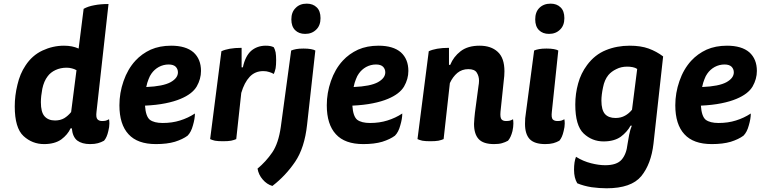

<svg xmlns="http://www.w3.org/2000/svg" viewBox="-20 -767 4151 1048"><path d="M368.2 -155.3Q351.6 -134.8 331.1 -122.1Q309.6 -109.4 280.3 -109.4Q243.2 -109.4 222.7 -132.8Q203.1 -155.3 203.1 -209Q203.1 -241.2 210.9 -282.2Q219.7 -324.2 240.2 -350.6Q255.9 -372.1 283.2 -384.8Q310.5 -397.5 343.8 -397.5Q359.4 -397.5 373 -393.6Q385.7 -390.6 397.5 -383.8Q387.7 -307.6 368.2 -155.3ZM572.3 -745.1Q527.3 -745.1 494.1 -738.3Q460.9 -732.4 436.5 -718.8Q427.7 -646.5 409.2 -502Q391.6 -509.8 372.1 -513.7Q352.5 -517.6 329.1 -517.6Q268.6 -517.6 211.9 -491.2Q155.3 -464.8 119.1 -409.2Q88.9 -364.3 75.2 -304.7Q60.5 -245.1 60.5 -186.5Q60.5 -68.4 108.4 -24.4Q156.2 19.5 220.7 19.5Q278.3 19.5 314.5 -5.9Q349.6 -32.2 365.2 -66.4Q367.2 -66.4 372.1 -66.4Q376 -20.5 401.4 0Q427.7 19.5 471.7 19.5Q497.1 19.5 514.6 14.6Q532.2 9.8 547.9 1Q563.5 -16.6 571.3 -51.8Q577.1 -74.2 577.1 -92.8Q577.1 -105.5 575.2 -116.2Q566.4 -111.3 557.6 -108.4Q548.8 -106.4 537.1 -106.4Q520.5 -106.4 511.7 -116.2Q502.9 -126 506.8 -157.2Q528.3 -352.5 572.3 -745.1Z M1077.1 -379.9Q1077.1 -444.3 1036.1 -481.4Q994.1 -517.6 914.1 -517.6Q851.6 -517.6 802.7 -496.1Q753.9 -473.6 718.8 -435.5Q676.8 -389.6 654.3 -324.2Q631.8 -259.8 631.8 -192.4Q631.8 -87.9 681.6 -34.2Q730.5 19.5 831.1 19.5Q891.6 19.5 934.6 6.8Q977.5 -6.8 1003.9 -26.4Q1023.4 -45.9 1033.2 -83Q1043.9 -119.1 1043.9 -147.5Q1006.8 -123 962.9 -109.4Q919.9 -95.7 868.2 -95.7Q821.3 -95.7 797.9 -113.3Q775.4 -131.8 771.5 -190.4Q835 -193.4 882.8 -203.1Q931.6 -212.9 965.8 -227.5Q1029.3 -253.9 1053.7 -294.9Q1077.1 -335.9 1077.1 -379.9ZM778.3 -292Q783.2 -316.4 791 -335Q797.9 -353.5 806.6 -365.2Q822.3 -387.7 846.7 -401.4Q872.1 -415 900.4 -415Q926.8 -415 939.5 -402.3Q951.2 -389.6 951.2 -372.1Q951.2 -340.8 911.1 -318.4Q870.1 -295.9 778.3 -292Z M1298.8 -505.9Q1261.7 -505.9 1234.4 -501Q1207 -496.1 1188.5 -487.3Q1168 -327.1 1127 -7.8Q1136.7 -2.9 1153.3 1Q1169.9 3.9 1197.3 3.9Q1224.6 3.9 1241.2 1Q1258.8 -2.9 1269.5 -7.8Q1278.3 -91.8 1296.9 -259.8Q1313.5 -316.4 1342.8 -347.7Q1372.1 -378.9 1417 -378.9Q1435.5 -378.9 1449.2 -374Q1462.9 -370.1 1474.6 -363.3Q1480.5 -377 1484.4 -394.5Q1487.3 -412.1 1487.3 -438.5Q1487.3 -463.9 1484.4 -481.4Q1480.5 -498 1474.6 -508.8Q1465.8 -513.7 1455.1 -515.6Q1444.3 -517.6 1430.7 -517.6Q1383.8 -517.6 1350.6 -489.3Q1318.4 -460 1305.7 -399.4Q1302.7 -399.4 1298.8 -399.4Q1298.8 -425.8 1298.8 -505.9Z M1701.2 -491.2Q1693.4 -496.1 1676.8 -499Q1660.2 -502 1636.7 -502Q1612.3 -502 1596.7 -499Q1581.1 -496.1 1569.3 -491.2Q1550.8 -351.6 1512.7 -74.2Q1500 15.6 1465.8 65.4Q1431.6 115.2 1385.7 153.3Q1391.6 187.5 1414.1 212.9Q1436.5 239.3 1466.8 248Q1539.1 192.4 1590.8 116.2Q1642.6 40 1656.2 -86.9Q1671.9 -221.7 1701.2 -491.2ZM1654.3 -747.1Q1616.2 -747.1 1593.8 -723.6Q1570.3 -701.2 1570.3 -661.1Q1570.3 -623 1590.8 -602.5Q1611.3 -582 1645.5 -582Q1682.6 -582 1706.1 -605.5Q1729.5 -627.9 1729.5 -668Q1729.5 -707 1709 -726.6Q1688.5 -747.1 1654.3 -747.1Z M2209 -379.9Q2209 -444.3 2168 -481.4Q2126 -517.6 2045.9 -517.6Q1983.4 -517.6 1934.6 -496.1Q1885.7 -473.6 1850.6 -435.5Q1808.6 -389.6 1786.1 -324.2Q1763.7 -259.8 1763.7 -192.4Q1763.7 -87.9 1813.5 -34.2Q1862.3 19.5 1962.9 19.5Q2023.4 19.5 2066.4 6.8Q2109.4 -6.8 2135.7 -26.4Q2155.3 -45.9 2165 -83Q2175.8 -119.1 2175.8 -147.5Q2138.7 -123 2094.7 -109.4Q2051.8 -95.7 2000 -95.7Q1953.1 -95.7 1929.7 -113.3Q1907.2 -131.8 1903.3 -190.4Q1966.8 -193.4 2014.6 -203.1Q2063.5 -212.9 2097.7 -227.5Q2161.1 -253.9 2185.5 -294.9Q2209 -335.9 2209 -379.9ZM1910.2 -292Q1915 -316.4 1922.9 -335Q1929.7 -353.5 1938.5 -365.2Q1954.1 -387.7 1978.5 -401.4Q2003.9 -415 2032.2 -415Q2058.6 -415 2071.3 -402.3Q2083 -389.6 2083 -372.1Q2083 -340.8 2043 -318.4Q2002 -295.9 1910.2 -292Z M2258.8 -7.8Q2268.6 -2.9 2285.2 1Q2301.8 3.9 2329.1 3.9Q2356.4 3.9 2373 1Q2390.6 -2.9 2401.4 -7.8Q2412.1 -109.4 2435.5 -313.5Q2451.2 -347.7 2476.6 -369.1Q2502 -389.6 2536.1 -389.6Q2570.3 -389.6 2582 -371.1Q2594.7 -351.6 2594.7 -326.2Q2594.7 -319.3 2593.8 -311.5Q2592.8 -304.7 2591.8 -297.9Q2585.9 -249 2572.3 -151.4Q2570.3 -138.7 2569.3 -121.1Q2567.4 -102.5 2567.4 -90.8Q2567.4 -35.2 2592.8 -7.8Q2618.2 19.5 2676.8 19.5Q2703.1 19.5 2719.7 14.6Q2737.3 9.8 2752.9 1Q2768.6 -16.6 2777.3 -51.8Q2782.2 -74.2 2782.2 -92.8Q2782.2 -105.5 2780.3 -116.2Q2772.5 -111.3 2762.7 -108.4Q2753.9 -106.4 2742.2 -106.4Q2725.6 -106.4 2717.8 -115.2Q2709 -125 2711.9 -157.2Q2717.8 -212.9 2729.5 -325.2Q2730.5 -340.8 2732.4 -352.5Q2733.4 -365.2 2733.4 -377.9Q2733.4 -451.2 2696.3 -484.4Q2660.2 -517.6 2597.7 -517.6Q2533.2 -517.6 2494.1 -487.3Q2455.1 -457 2437.5 -413.1Q2434.6 -413.1 2430.7 -413.1Q2430.7 -436.5 2430.7 -505.9Q2393.6 -505.9 2366.2 -501Q2338.9 -496.1 2320.3 -487.3Q2299.8 -327.1 2258.8 -7.8Z M3027.3 -491.2Q3019.5 -496.1 3002.9 -499Q2986.3 -502 2962.9 -502Q2938.5 -502 2922.9 -499Q2906.2 -496.1 2895.5 -491.2Q2880.9 -377.9 2850.6 -151.4Q2848.6 -138.7 2846.7 -121.1Q2845.7 -102.5 2845.7 -90.8Q2845.7 -35.2 2871.1 -7.8Q2897.5 19.5 2956.1 19.5Q2981.4 19.5 3000 14.6Q3017.6 9.8 3033.2 1Q3048.8 -16.6 3056.6 -51.8Q3062.5 -74.2 3062.5 -92.8Q3062.5 -105.5 3060.5 -116.2Q3051.8 -111.3 3043 -108.4Q3034.2 -106.4 3022.5 -106.4Q3005.9 -106.4 2997.1 -115.2Q2988.3 -125 2992.2 -157.2Q3003.9 -268.6 3027.3 -491.2ZM2985.4 -747.1Q2947.3 -747.1 2923.8 -723.6Q2901.4 -701.2 2901.4 -661.1Q2901.4 -623 2921.9 -602.5Q2942.4 -582 2976.6 -582Q3013.7 -582 3037.1 -605.5Q3060.5 -627.9 3060.5 -668Q3060.5 -707 3040 -726.6Q3019.5 -747.1 2985.4 -747.1Z M3428.7 -81.1Q3419.9 -60.5 3414.1 -31.2Q3408.2 -1 3405.3 19.5Q3399.4 74.2 3373 104.5Q3346.7 134.8 3283.2 134.8Q3248 134.8 3206.1 124Q3163.1 113.3 3124 88.9Q3113.3 116.2 3113.3 159.2Q3113.3 159.2 3113.3 160.2Q3113.3 204.1 3130.9 233.4Q3166 248 3209 254.9Q3252 260.7 3291 260.7Q3425.8 260.7 3480.5 194.3Q3534.2 127.9 3546.9 17.6Q3564.5 -140.6 3599.6 -459Q3563.5 -486.3 3520.5 -502Q3477.5 -517.6 3417 -517.6Q3346.7 -517.6 3287.1 -493.2Q3226.6 -468.8 3184.6 -412.1Q3150.4 -366.2 3135.7 -311.5Q3120.1 -255.9 3120.1 -196.3Q3120.1 -81.1 3166 -38.1Q3211.9 4.9 3274.4 4.9Q3332 4.9 3368.2 -20.5Q3403.3 -46.9 3421.9 -81.1Q3423.8 -81.1 3428.7 -81.1ZM3429.7 -168Q3413.1 -147.5 3391.6 -135.7Q3369.1 -123 3339.8 -123Q3301.8 -123 3282.2 -144.5Q3262.7 -167 3262.7 -217.8Q3262.7 -249 3271.5 -290Q3279.3 -331.1 3300.8 -357.4Q3317.4 -377 3343.8 -389.6Q3370.1 -403.3 3403.3 -403.3Q3418.9 -403.3 3433.6 -400.4Q3448.2 -397.5 3458 -390.6Q3448.2 -316.4 3429.7 -168Z M4111.3 -379.9Q4111.3 -444.3 4070.3 -481.4Q4028.3 -517.6 3948.2 -517.6Q3885.7 -517.6 3836.9 -496.1Q3788.1 -473.6 3752.9 -435.5Q3710.9 -389.6 3688.5 -324.2Q3666 -259.8 3666 -192.4Q3666 -87.9 3715.8 -34.2Q3764.6 19.5 3865.2 19.5Q3925.8 19.5 3968.8 6.8Q4011.7 -6.8 4038.1 -26.4Q4057.6 -45.9 4067.4 -83Q4078.1 -119.1 4078.1 -147.5Q4041 -123 3997.1 -109.4Q3954.1 -95.7 3902.3 -95.7Q3855.5 -95.7 3832 -113.3Q3809.6 -131.8 3805.7 -190.4Q3869.1 -193.4 3917 -203.1Q3965.8 -212.9 4000 -227.5Q4063.5 -253.9 4087.9 -294.9Q4111.3 -335.9 4111.3 -379.9ZM3812.5 -292Q3817.4 -316.4 3825.2 -335Q3832 -353.5 3840.8 -365.2Q3856.4 -387.7 3880.9 -401.4Q3906.2 -415 3934.6 -415Q3960.9 -415 3973.6 -402.3Q3985.4 -389.6 3985.4 -372.1Q3985.4 -340.8 3945.3 -318.4Q3904.3 -295.9 3812.5 -292Z"/></svg>

Font: cl
Style: Bold Italic
Weight: 400
Designer: Mitja Miklavcic
Version: Version 7.504; 2011; Build 1022